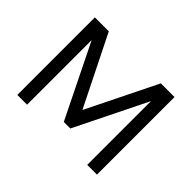

<svg xmlns="http://www.w3.org/2000/svg" viewBox="-126 -865 1101 1101"><g transform="rotate(45 424.0 -314.5)"><path d="M214 -629 426 -203 636 -629H747V0H668V-517L452 -79H399L180 -524V0H101V-629Z"/></g></svg>

Font: Karla
Style: Regular
Weight: 400
Designer: Jonathan Pinhorn
Version: Version 1.000